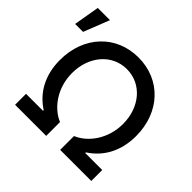

<svg xmlns="http://www.w3.org/2000/svg" viewBox="-204 -973 1172 1172"><g transform="rotate(45 382.0 -387.5)"><path d="M71 0H339.5V-119.3C251.4 -156.2 179.7 -257.1 179.7 -383.2C179.7 -526.3 271.3 -636.7 399.9 -636.7C528.8 -636.7 620 -526.3 620 -383.2C620 -257.1 548.3 -156.2 460.2 -119.3V0H728.7V-94.5H582V-100.1C672.2 -158.4 728.7 -255 728.7 -387.1C728.7 -592.3 592 -737.2 399.9 -737.2C207.7 -737.2 71 -592.3 71 -387.1C71 -255 127.5 -158.4 217.7 -100.1V-94.5H71ZM-18.8 -608H49.7L115.4 -774.9H9.9Z"/></g></svg>

Font: Margiela Sans Medium
Style: Regular
Weight: 500
Designer: Stefan Endress, Andreas Faust
Version: Version 1.100;FEAKit 1.0